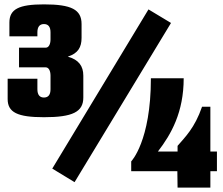

<svg xmlns="http://www.w3.org/2000/svg" viewBox="-20 -798 1022 878"><path d="M659 -755 219 -27 321 35 762 -693ZM290 -539C337 -554 353 -582 353 -625V-688C353 -754 307 -778 181 -778C66 -778 23 -756 23 -695V-632H151V-650C151 -675 161 -688 181 -688C201 -688 211 -675 211 -650V-618C211 -596 203 -580 189 -580H67V-490H189C203 -490 211 -474 211 -452V-390C211 -365 201 -352 181 -352C161 -352 151 -365 151 -390V-438H15V-345C15 -284 60 -262 181 -262C312 -262 361 -286 361 -352V-452C361 -496 340 -525 290 -539ZM580 -15H791L792 60H942V-15H972V-105H942V-310H904C870 -212 827 -172 792 -131V-105H702C763 -184 820 -285 820 -440H670C670 -152 580 -60 580 -60Z"/></svg>

Font: MikodacsPCS
Style: Regular
Weight: 900
Designer: gluk (gluksza@wp.pl)
Foundry: gluk (gluksza@wp.pl)
Version: Version 0.27